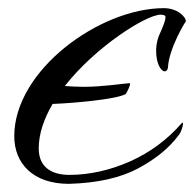

<svg xmlns="http://www.w3.org/2000/svg" viewBox="-20 -423 476 471"><path d="M149 28C220 26 276 13 319 -10C362 -33 395 -60 418 -91C425 -99 429 -115 429 -120C429 -121 429 -122 428 -122C427 -122 426 -121 425 -120C390 -80 348 -49 299 -27C249 -5 199 6 150 6C113 6 75 -8 75 -59C75 -95 88 -132 109 -168C161 -170 263 -179 288 -192C291 -195 299 -212 299 -217C299 -218 299 -219 298 -219C281 -218 232 -210 185 -210C169 -210 154 -211 139 -212C215 -309 339 -387 374 -387C382 -387 386 -385 386 -381C386 -374 382 -363 375 -347C367 -331 363 -315 363 -298C363 -267 375 -248 384 -248C388 -248 391 -251 392 -257C394 -304 436 -373 436 -370C436 -370 436 -370 436 -370C436 -383 414 -403 382 -403C225 -403 15 -251 15 -89C15 -22 61 28 149 28Z"/></svg>

Font: Comforter
Style: Regular
Weight: 400
Designer: Robert E. Leuschke
Foundry: Robert E. Leuschke
Version: Version 1.013; ttfautohint (v1.8.3)